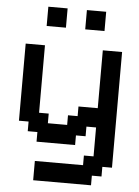

<svg xmlns="http://www.w3.org/2000/svg" viewBox="-60 -746 719 992"><g transform="rotate(5 300.0 -250.0)"><path d="M150 200H450V150H500V100H550V-500H450V-200H350V-150H300V-100H200V-150H150V-500H50V-100H100V-50H150V0H350V-50H400V-100H450V50H400V100H150ZM350 -600H450V-700H350ZM150 -600H250V-700H150Z"/></g></svg>

Font: Matrix Sans Video
Style: Regular
Weight: 400
Designer: Brad Neil
Version: Version 1.100